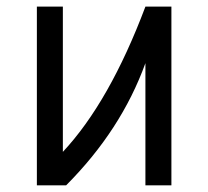

<svg xmlns="http://www.w3.org/2000/svg" viewBox="-20 -557 626 577"><path d="M90.8 0V-537.1H168.9V-100.6Q309.1 -250.5 417 -537.1H495.1V0H417V-367.2Q344.2 -166 178.7 0Z"/></svg>

Font: Consola Mono
Style: Book
Weight: 400
Monospace: yes
Designer: Wojciech Kalinowski "wmk69" (wmk69@o2.pl)
Foundry: Wojciech Kalinowski "wmk69" (wmk69@o2.pl)
Version: Version 2.1.0